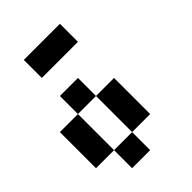

<svg xmlns="http://www.w3.org/2000/svg" viewBox="-220 -845 940 940"><g transform="rotate(-45 250.0 -375.0)"><path d="M125 -625V-750H375V-625ZM125 -375V-500H250V-375ZM125 -125H0V-375H125ZM375 -125H250V-375H375ZM250 -125V0H125V-125Z"/></g></svg>

Font: Tiny5
Style: Regular
Weight: 400
Designer: Stefan Schmidt
Foundry: Made with Bits'n'Picas by Kreative Software
Version: Version 1.002; ttfautohint (v1.8.4.7-5d5b)